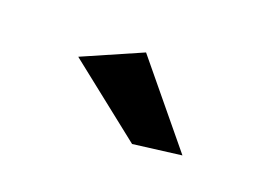

<svg xmlns="http://www.w3.org/2000/svg" viewBox="-40 -830 409 296"><g transform="rotate(20 165.0 -682.0)"><path d="M161 -752 268 -622 189 -612 65 -710Z"/></g></svg>

Font: Montserrat arm
Style: Regular
Weight: 400
Designer: Julieta Ulanovsky
Foundry: Julieta Ulanovsky
Version: Version 6.000;PS 006.000;hotconv 1.0.88;makeotf.lib2.5.64775